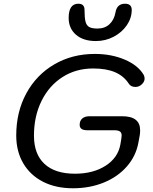

<svg xmlns="http://www.w3.org/2000/svg" viewBox="-20 -999 819 1029"><path d="M67 -273Q67 -399 121 -498.5Q175 -598 271 -654Q367 -710 488 -710Q577 -710 648.5 -679.5Q720 -649 750 -598Q755 -588 755 -578Q755 -561 740 -547Q725 -533 706 -533Q681 -533 670 -551Q643 -592 596.5 -612Q550 -632 479 -632Q387 -632 315 -586Q243 -540 202.5 -458Q162 -376 162 -272Q162 -173 218.5 -120.5Q275 -68 382 -68Q479 -68 545.5 -110.5Q612 -153 625 -224L630 -254Q632 -268 632 -272Q632 -288 622.5 -294.5Q613 -301 591 -301H447Q407 -301 407 -330Q407 -352 421 -364Q435 -376 460 -376H635Q731 -376 731 -301Q731 -286 729 -274L722 -236Q709 -163 660 -107Q611 -51 536 -20.5Q461 10 371 10Q279 10 210.5 -25Q142 -60 104.5 -124Q67 -188 67 -273ZM348 -903Q348 -979 400 -979Q433 -979 433 -946Q433 -903 438.5 -882.5Q444 -862 458.5 -854Q473 -846 503 -846Q542 -846 567 -869.5Q592 -893 599 -933Q607 -979 650 -979Q686 -979 686 -946Q686 -902 659.5 -863.5Q633 -825 589 -802Q545 -779 494 -779Q426 -779 387 -813Q348 -847 348 -903Z"/></svg>

Font: Kodchasan Medium
Style: Italic
Weight: 500
Italic angle: -10°
Version: Version 1.000; ttfautohint (v1.6)